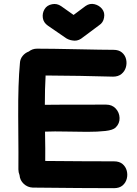

<svg xmlns="http://www.w3.org/2000/svg" viewBox="-20 -976 715 1002"><path d="M575 6Q603 6 619.5 -8Q636 -22 641.5 -43Q647 -64 641.5 -85Q636 -106 619.5 -120Q603 -134 575 -134Q431 -134 216 -136Q217 -189 215 -289Q265 -291 323 -289.5Q381 -288 435.5 -288Q490 -288 530 -292.5Q570 -297 584 -311Q605 -332 604 -360.5Q603 -389 584 -409.5Q565 -430 534 -430Q250 -430 214 -429Q214 -512 218 -582Q279 -582 396 -580Q513 -577 570 -576Q597 -576 614 -590Q631 -604 637 -625Q643 -646 638 -667Q633 -688 616.5 -702Q600 -716 572 -716Q518 -716 383 -719Q247 -722 173 -722Q149 -722 130 -707Q111 -700 98 -684Q85 -668 84 -647Q74 -540 75 -371Q77 -129 76 -92Q76 -77 82 -62Q84 -35 104 -16.5Q124 2 151 3Q419 6 575 6ZM357 -765Q382 -760 403 -774L497 -844Q519 -858 523 -884Q528 -910 513 -929Q498 -948 473.5 -954Q449 -960 427 -945L364 -898L299 -944Q277 -959 252 -954Q225 -949 212.5 -928Q200 -907 203.5 -882.5Q207 -858 230 -842L326 -776Q336 -770 347 -767Q349 -766 352 -766Q355 -766 357 -765Z"/></svg>

Font: Balsamiq Sans
Style: Bold
Weight: 700
Designer: Michael Angeles
Foundry: Balsamiq SRL
Version: Version 1.020; ttfautohint (v1.8.4.7-5d5b);gftools[0.9.26]